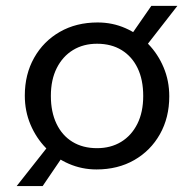

<svg xmlns="http://www.w3.org/2000/svg" viewBox="-20 -556 654 647"><path d="M550.4 -231.4Q550.4 -159.8 519 -104Q487.6 -48.2 432.4 -16.6Q377.2 15 305 15Q256 15 211.9 -4.1Q167.8 -23.2 134.8 -57.2Q101.7 -91.2 82.7 -136.3Q63.6 -181.5 63.6 -233.9Q63.6 -305.5 95 -361.2Q126.4 -417 181.6 -448.6Q236.8 -480.3 309 -480.3Q359 -480.3 402.6 -461.1Q446.2 -442 479.2 -408.1Q512.3 -374.1 531.3 -328.9Q550.4 -283.8 550.4 -231.4ZM151.4 -232.8Q151.4 -178.9 170.3 -139.2Q189.2 -99.5 224.1 -78.1Q259 -56.7 307 -56.7Q353.1 -56.7 388.1 -77.9Q423.1 -99.2 442.9 -138.7Q462.6 -178.2 462.6 -232.5Q462.6 -287.4 443.7 -326.5Q424.8 -365.7 389.9 -387.2Q355 -408.6 307 -408.6Q260.9 -408.6 226 -387.3Q191.2 -366.1 171.3 -326.7Q151.4 -287.4 151.4 -232.8ZM402.6 -409.6H402.2L490 -536.3H577.8L460 -385H453.6L438.5 -364.5L393 -396.1ZM163.8 -85.9 209.9 -55 197.6 -37.3H197.4L123.7 71H36.2L140 -60.6H145.3Z"/></svg>

Font: Intel One Mono Light
Style: Regular
Weight: 300
Monospace: yes
Designer: Fred Shallcrass
Foundry: Frere-Jones Type LLC
Version: Version 1.004